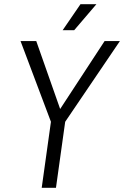

<svg xmlns="http://www.w3.org/2000/svg" viewBox="-20 -896 592 916"><path d="M552 -700 291 -315 247 0H179L223 -315L78 -700H153L267 -376L479 -700ZM279 -752 364 -876H440L334 -752Z"/></svg>

Font: Gudea
Style: Italic
Weight: 400
Version: Version 1.002